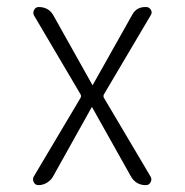

<svg xmlns="http://www.w3.org/2000/svg" viewBox="-20 -540 540 560"><path d="M78.1 -24.4 213.9 -252.9Q218.8 -259.8 213.9 -266.6L79.1 -495.1Q75.2 -502.9 79.6 -511.2Q84 -519.5 92.8 -519.5Q122.1 -519.5 135.7 -495.1L249 -293Q249 -292 250 -292Q251 -292 251 -293L365.2 -496.1Q377.9 -520.5 406.2 -519.5Q415 -519.5 419.9 -511.7Q424.8 -503.9 419.9 -496.1L284.2 -266.6Q279.3 -259.8 284.2 -252.9L418.9 -25.4Q423.8 -17.6 419.4 -8.8Q415 0 405.3 0Q376 0 361.3 -26.4L249 -226.6Q249 -227.5 248 -227.5Q247.1 -227.5 247.1 -226.6L134.8 -25.4Q128.9 -14.6 117.2 -7.3Q105.5 0 91.8 0Q83 0 78.6 -8.3Q74.2 -16.6 78.1 -24.4Z"/></svg>

Font: Rounded-X Mgen+ 2m light
Style: Regular
Weight: 200
Designer: [Source Han Sans]
Ryoko NISHIZUKA  (kana & ideographs); Paul D. Hunt (Latin, Greek & Cyrillic); Wenlong ZHANG  (bopomofo
Version: Version 1.059.20150602